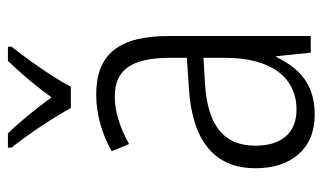

<svg xmlns="http://www.w3.org/2000/svg" viewBox="-185 -620 815 485"><g transform="rotate(-90 222.5 -377.5)"><path d="M347 -765H311C277 -729 248 -695 219 -655C191 -693 157 -736 128 -765H92V-756C124 -716 168 -651 192 -606H246C269 -651 315 -715 347 -756ZM226 -542C174 -542 124 -526 83 -503L101 -459C143 -482 182 -495 221 -495C287 -495 319 -456 319 -353V-313L244 -308C111 -300 40 -245 40 -139C40 -52 87 10 175 10C254 10 293 -30 321 -87H323L332 0H374V-359C374 -485 328 -542 226 -542ZM319 -271V-217C319 -105 273 -36 188 -36C131 -36 97 -72 97 -140C97 -219 147 -260 251 -267Z"/></g></svg>

Font: Noto Sans Display SemiCondensed Light
Style: Regular
Weight: 300
Width: 4
Designer: Monotype Design Team
Foundry: Monotype Imaging Inc.
Version: Version 1.900